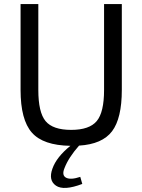

<svg xmlns="http://www.w3.org/2000/svg" viewBox="-20 -710 706 952"><path d="M584 -690V-264Q584 -123 535.5 -59Q487 5 372 12Q320 71 300 123Q285 159 307.5 171Q330 183 378 167L388 202Q296 237 257.5 210.5Q219 184 240 126Q260 69 329 13Q194 11 138 -52.5Q82 -116 82 -264V-690H170V-264Q170 -153 206 -109.5Q242 -66 333 -66Q423 -66 459.5 -109.5Q496 -153 496 -264V-690Z"/></svg>

Font: Exo 2.0
Style: Regular
Weight: 400
Designer: Natanael Gama
Version: Version 1.001;PS 001.001;hotconv 1.0.70;makeotf.lib2.5.58329